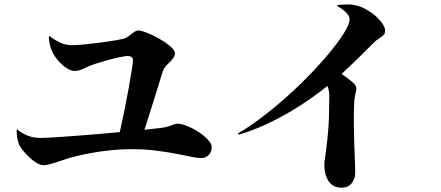

<svg xmlns="http://www.w3.org/2000/svg" viewBox="-20 -821 2040 888"><path d="M734 -494Q728 -477 719 -447Q710 -417 698.5 -380Q687 -343 674 -302Q661 -261 648 -221L703 -227Q727 -229 743 -232.5Q759 -236 770 -240Q781 -245 787 -246Q793 -249 798 -249Q820 -249 847.5 -237.5Q875 -226 900 -209.5Q925 -193 942 -174.5Q959 -156 959 -142Q959 -119 945.5 -104.5Q932 -90 910 -90Q894 -90 864 -96Q850 -99 832 -102.5Q814 -106 794 -110Q752 -118 701.5 -124.5Q651 -131 591 -131Q517 -131 443 -120Q369 -109 311 -93Q291 -88 272 -81Q253 -74 236 -69Q219 -64 206 -60.5Q193 -57 182 -57Q167 -57 149.5 -67.5Q132 -78 115.5 -93.5Q99 -109 85.5 -126Q72 -143 67 -156Q62 -170 59.5 -184.5Q57 -199 57 -222L59 -223Q106 -183 168 -183Q187 -183 225.5 -185.5Q264 -188 314.5 -191.5Q365 -195 422 -200Q479 -205 534 -210Q545 -258 556 -312.5Q567 -367 575.5 -415Q584 -463 589.5 -497.5Q595 -532 595 -541Q595 -552 588.5 -557Q582 -562 571 -562Q561 -562 538.5 -557.5Q516 -553 489.5 -546Q463 -539 437 -531Q411 -523 394 -516Q383 -511 374 -507Q365 -503 356 -499Q341 -493 324 -493Q311 -493 295.5 -501.5Q280 -510 265 -524Q250 -538 238 -554.5Q226 -571 219 -588Q206 -619 206 -653L209 -654Q236 -634 261 -623Q286 -612 311 -612Q333 -612 364 -615Q395 -618 428.5 -622Q462 -626 493.5 -631Q525 -636 548 -641Q553 -642 558 -644.5Q563 -647 568 -649Q573 -652 577.5 -655.5Q582 -659 587 -663Q595 -669 603 -674.5Q611 -680 619 -680Q633 -680 661 -669Q689 -658 717.5 -641.5Q746 -625 767.5 -607Q789 -589 789 -575Q789 -564 782.5 -554.5Q776 -545 767 -535Q762 -530 757.5 -526Q753 -522 748 -517Q738 -505 734 -494Z M1597 -734Q1597 -741 1591.5 -749.5Q1586 -758 1578 -766Q1570 -774 1559.5 -781Q1549 -788 1540 -793L1541 -798Q1563 -800 1587 -800.5Q1611 -801 1635 -794Q1658 -787 1680.5 -773.5Q1703 -760 1721 -743.5Q1739 -727 1750 -710Q1761 -693 1761 -680Q1761 -669 1757 -663Q1753 -657 1746 -652Q1742 -649 1738 -646.5Q1734 -644 1729 -640Q1717 -633 1708 -623Q1682 -597 1645 -560.5Q1608 -524 1560 -479Q1594 -456 1611 -440.5Q1628 -425 1628 -412Q1628 -408 1627.5 -405Q1627 -402 1626 -398Q1625 -394 1624.5 -390.5Q1624 -387 1623 -382Q1621 -373 1619.5 -363Q1618 -353 1618 -341Q1616 -293 1616.5 -244Q1617 -195 1618.5 -152.5Q1620 -110 1621.5 -77Q1623 -44 1623 -26Q1623 6 1606.5 26.5Q1590 47 1561 47Q1519 47 1499.5 16.5Q1480 -14 1480 -57Q1480 -72 1483 -90Q1485 -100 1486 -110.5Q1487 -121 1489 -133Q1500 -220 1501.5 -281.5Q1503 -343 1503 -377Q1503 -387 1501.5 -397Q1500 -407 1495 -424Q1464 -399 1420 -367.5Q1376 -336 1322.5 -304.5Q1269 -273 1208.5 -245Q1148 -217 1084 -198L1080 -203Q1152 -246 1226.5 -306Q1301 -366 1367.5 -430.5Q1434 -495 1487 -557Q1540 -619 1569 -665Q1582 -685 1589.5 -703Q1597 -721 1597 -734Z"/></svg>

Font: XinYuGongZhangJiaSongA
Style: Regular
Weight: 900
Designer: XinYuGong
Foundry: Adobe Systems Incorporated
Version: Version 1.00